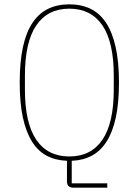

<svg xmlns="http://www.w3.org/2000/svg" viewBox="-20 -730 640 886"><path d="M475 136H319Q289 136 289 107V12Q236 10 195.5 -11.5Q155 -33 127.5 -77Q100 -121 85.5 -188Q71 -255 71 -349Q71 -445 86 -513.5Q101 -582 130.5 -625.5Q160 -669 202.5 -689.5Q245 -710 300 -710Q355 -710 397.5 -689.5Q440 -669 469 -625.5Q498 -582 513.5 -513.5Q529 -445 529 -349Q529 -255 514.5 -188Q500 -121 472 -77Q444 -33 403.5 -11.5Q363 10 311 12V116H475ZM300 -8Q400 -8 452.5 -85Q505 -162 505 -317V-381Q505 -536 452.5 -613Q400 -690 300 -690Q200 -690 147.5 -613Q95 -536 95 -381V-317Q95 -162 147.5 -85Q200 -8 300 -8Z"/></svg>

Font: IBM Plex Mono Thin
Style: Regular
Weight: 100
Monospace: yes
Designer: Mike Abbink, Paul van der Laan, Pieter van Rosmalen
Foundry: Bold Monday
Version: Version 2.3